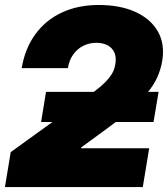

<svg xmlns="http://www.w3.org/2000/svg" viewBox="-20 -758 681 778"><path d="M0 0 23.4 -141.6 332.5 -364.7Q360.4 -385.3 384.8 -405.3Q409.2 -425.3 426.3 -448Q443.4 -470.7 447.3 -498Q452.1 -525.9 443.6 -544.9Q435.1 -564 416.3 -574.2Q397.5 -584.5 370.1 -584.5Q341.8 -584.5 317.6 -572.5Q293.5 -560.5 277.1 -537.8Q260.7 -515.1 254.9 -481.9H67.9Q81.1 -561 122.6 -618.4Q164.1 -675.8 229.7 -706.8Q295.4 -737.8 380.4 -737.8Q466.3 -737.8 528.1 -710Q589.8 -682.1 619.4 -631.1Q648.9 -580.1 637.2 -510.3Q631.3 -476.1 617.2 -444.6Q603 -413.1 576.4 -380.9Q549.8 -348.6 508.1 -312Q466.3 -275.4 405.3 -231L309.1 -160.6L308.1 -157.2H584.5L558.6 0ZM146.5 -263.7 166.5 -385.7H622.6L602.1 -263.7Z"/></svg>

Font: Inter 20pt Black
Style: Italic
Weight: 900
Italic angle: -9.3988°
Version: Version 4.001;git-66647c0bb